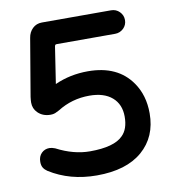

<svg xmlns="http://www.w3.org/2000/svg" viewBox="-81 -764 774 857"><g transform="rotate(-10 306.5 -335.5)"><path d="M50.8 -82Q50.8 -106.4 65.4 -121.1Q80.1 -135.7 101.6 -135.7Q112.3 -135.7 127 -129.9Q204.1 -89.8 278.3 -89.8Q387.7 -89.8 427.7 -130.9Q457 -159.2 457 -215.8Q457 -271.5 420.4 -303.2Q383.8 -335 317.4 -335Q238.3 -335 172.9 -293.9Q172.9 -293.9 161.1 -288.1Q149.4 -281.2 132.8 -281.2Q97.7 -281.2 75.2 -303.7Q56.6 -322.3 56.6 -349.6Q56.6 -358.4 58.6 -375Q58.6 -375 102.5 -634.8Q106.4 -660.2 123.5 -676.8Q140.6 -693.4 166 -693.4H479.5Q502 -693.4 517.6 -677.7Q533.2 -662.1 533.2 -640.1Q533.2 -618.2 517.6 -602.5Q501 -586.9 479.5 -586.9H215.8Q210 -586.9 208 -585Q206.1 -583 205.1 -578.1L179.7 -412.1Q249 -443.4 330.1 -443.4Q464.8 -443.4 528.3 -351.6Q569.3 -293 569.3 -210.9Q569.3 -104.5 496.6 -41.5Q423.8 21.5 290 21.5Q168 21.5 75.2 -37.1Q63.5 -44.9 57.1 -55.2Q50.8 -65.4 50.8 -82Z"/></g></svg>

Font: FakePearl
Style: SemiBold
Weight: 400
Version: Version 1.2